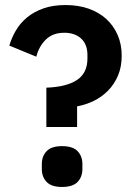

<svg xmlns="http://www.w3.org/2000/svg" viewBox="-20 -730 533 762"><path d="M164 -226V-382Q244 -385 285.5 -412.5Q327 -440 327 -498V-512Q327 -554 302 -577Q277 -600 235 -600Q190 -600 162.5 -573.5Q135 -547 124 -505L17 -549Q26 -580 43 -609Q60 -638 87 -660.5Q114 -683 152 -696.5Q190 -710 240 -710Q291 -710 332 -695.5Q373 -681 402 -654.5Q431 -628 447 -591Q463 -554 463 -509Q463 -465 448.5 -430.5Q434 -396 409 -370.5Q384 -345 352 -329.5Q320 -314 286 -308V-226ZM226 12Q184 12 165 -8Q146 -28 146 -59V-79Q146 -110 165 -130Q184 -150 226 -150Q269 -150 288 -130Q307 -110 307 -79V-59Q307 -28 288 -8Q269 12 226 12Z"/></svg>

Font: IBM Plex Sans SmBld
Style: Regular
Weight: 600
Designer: Mike Abbink, Paul van der Laan, Pieter van Rosmalen
Foundry: Bold Monday
Version: Version 3.005